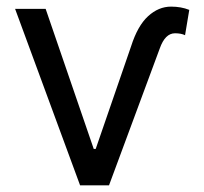

<svg xmlns="http://www.w3.org/2000/svg" viewBox="-20 -557 614 577"><path d="M117.2 -530.3 261.7 -109.4H267.6L374 -418Q393.6 -479.5 425 -508.3Q456.5 -537.1 494.1 -537.1Q524.4 -537.1 548.8 -527.3L536.1 -451.2Q524.4 -457 505.9 -457Q476.1 -457 460 -411.1L307.6 0H220.7L25.4 -530.3Z"/></svg>

Font: Pretendard
Style: Regular
Weight: 400
Designer: Base glyphs from Inter by Rasmus Andersson; Hangeul glyphs from Noto Sans CJK(Source Han Sans) by Jang Soo-young and Kan
Foundry: Kil Hyung-jin
Version: Version 1.309